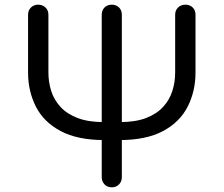

<svg xmlns="http://www.w3.org/2000/svg" viewBox="-20 -801 956 821"><path d="M467 -202 463 -279H493Q560 -279 605 -296.5Q650 -314 677.5 -344Q705 -374 717 -412Q729 -450 729 -491V-738Q729 -757 741.5 -769Q754 -781 773 -781Q792 -781 804 -769Q816 -757 816 -738V-491Q816 -411 782.5 -345Q749 -279 677 -240.5Q605 -202 490 -202ZM427 -202Q312 -202 239.5 -240.5Q167 -279 133.5 -345Q100 -411 100 -491V-738Q100 -757 112.5 -769Q125 -781 143 -781Q162 -781 174.5 -769Q187 -757 187 -738V-491Q187 -450 199 -412Q211 -374 238.5 -344Q266 -314 311.5 -296.5Q357 -279 423 -279H453L449 -202ZM458 0Q439 0 427 -12.5Q415 -25 415 -43V-738Q415 -757 427 -769Q439 -781 458 -781Q477 -781 489 -769Q501 -757 501 -738V-43Q501 -25 489 -12.5Q477 0 458 0Z"/></svg>

Font: Comfortaa Medium
Style: Regular
Weight: 500
Designer: Johan Aakerlund
Foundry: Johan Aakerlund
Version: Version 3.104; ttfautohint (v1.8.1.43-b0c9)